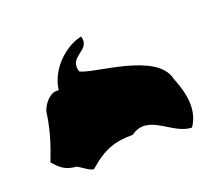

<svg xmlns="http://www.w3.org/2000/svg" viewBox="-87 -811 762 686"><g transform="rotate(-20 294.5 -468.5)"><path d="M24 -314C44 -291 61 -274 95 -269C95 -267 94 -266 94 -264C94 -267 95 -268 96 -269C99 -269 103 -268 106 -268C121 -261 147 -238 162 -238C224 -293 268 -306 334 -306C410 -361 469 -258 542 -258C580 -313 566 -380 540 -444C516 -554 281 -558 232 -584C210 -648 299 -640 281 -699C225 -689 150 -628 140 -546C110 -552 83 -520 73 -492C61 -402 34 -342 24 -314Z"/></g></svg>

Font: Alpina
Style: Regular
Weight: 400
Version: Version 0.9